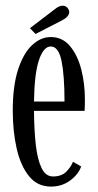

<svg xmlns="http://www.w3.org/2000/svg" viewBox="-20 -662 355 692"><path d="M163.5 10.5Q115 10.5 84.8 -26.8Q54.5 -64 40.2 -126.2Q26 -188.5 26 -263Q26 -352.5 45.2 -411.5Q64.5 -470.5 95.8 -499.5Q127 -528.5 163 -528.5Q205 -528.5 232.2 -496Q259.5 -463.5 272.8 -412.2Q286 -361 286 -303.5Q286 -293 285.8 -282.8Q285.5 -272.5 285 -262.5H102.5Q103 -193.5 109 -140.2Q115 -87 129.8 -56.5Q144.5 -26 171 -26Q202.5 -26 219.5 -43.8Q236.5 -61.5 243 -79L272.5 -62Q263 -34 233.2 -11.8Q203.5 10.5 163.5 10.5ZM163 -494.5Q137 -494.5 120.5 -445.8Q104 -397 102.5 -296H212.5Q212.5 -390 201.8 -442.2Q191 -494.5 163 -494.5ZM108 -539.5 88 -560.5 176.5 -628Q192.5 -641.5 206 -641.5Q219.5 -641.5 226.5 -629Q229.5 -624 229.5 -618.5Q229.5 -609 221 -600.8Q212.5 -592.5 200.5 -587Z"/></svg>

Font: Imbue 10pt
Style: Regular
Weight: 400
Designer: Tyler Finck
Foundry: Etcetera Type Company
Version: Version 1.102; ttfautohint (v1.8.3)